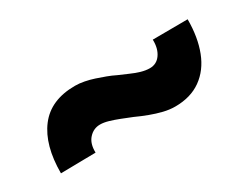

<svg xmlns="http://www.w3.org/2000/svg" viewBox="-34 -620 759 584"><g transform="rotate(-30 345.0 -327.5)"><path d="M463 -223Q443.3 -223 422.3 -228.1Q401.4 -233.2 379.7 -241.3Q358 -249.4 336.7 -259.2Q318.2 -266.7 300.3 -273.7Q282.4 -280.7 266.1 -285.5Q249.7 -290.2 237 -290.2Q213.9 -290.2 197.8 -272.5Q181.7 -254.9 182.7 -223L60 -221Q60 -319.6 102.2 -374.9Q144.4 -430.3 229.8 -430.3Q245.4 -430.3 262 -427Q278.7 -423.8 295 -418.4Q311.4 -413 327.5 -407Q343.6 -401 357.6 -394Q374.5 -387 391.2 -379.5Q407.9 -372 424 -367.3Q440.2 -362.6 454.5 -362.6Q478.5 -362.6 492.3 -382.5Q506.2 -402.4 505.2 -433.5L628 -434.2Q628 -370.9 609.6 -323.4Q591.2 -275.8 554.2 -249.4Q517.2 -223 463 -223Z"/></g></svg>

Font: Lexend Exa
Style: Regular
Weight: 400
Designer: Bonnie Shaver-Troup, Thomas Jockin
Foundry: Lexend
Version: Version 1.007